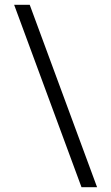

<svg xmlns="http://www.w3.org/2000/svg" viewBox="-20 -762 464 801"><path d="M104 -742 385 19H320L39 -742Z"/></svg>

Font: Josefin Sans
Style: Regular
Weight: 400
Designer: Santiago Orozco
Foundry: Typemade
Version: Version 1.0